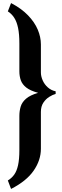

<svg xmlns="http://www.w3.org/2000/svg" viewBox="-20 -893 406 1249"><path d="M31 281Q56 266 72.5 243Q89 220 97.5 181.5Q106 143 106 84V-139Q106 -171 114.5 -199.5Q123 -228 149.5 -251Q176 -274 228 -289Q177 -303 151 -323.5Q125 -344 115.5 -370.5Q106 -397 106 -429V-610Q106 -671 97.5 -711.5Q89 -752 72.5 -777.5Q56 -803 31 -819L52 -873Q119 -838 162 -793.5Q205 -749 225.5 -700.5Q246 -652 246 -604V-422Q246 -397 257.5 -370.5Q269 -344 291 -324.5Q313 -305 342 -299V-282Q323 -277 300.5 -263Q278 -249 262 -225Q246 -201 246 -165V75Q246 149 199 217Q152 285 52 336Z"/></svg>

Font: Moderustic
Style: Bold
Weight: 700
Designer: Tural Alisoy
Foundry: TAFT Foundry
Version: Version 2.120